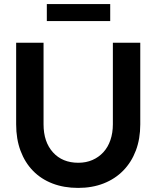

<svg xmlns="http://www.w3.org/2000/svg" viewBox="-20 -909 765 939"><path d="M59 0ZM666 -301Q666 -230 644.5 -173Q623 -116 583 -75Q543 -34 487 -12Q431 10 362 10Q293 10 237 -11.5Q181 -33 141.5 -73.5Q102 -114 80.5 -171.5Q59 -229 59 -301V-700H193V-301Q193 -215 239 -164Q285 -113 363 -113Q401 -113 432 -126.5Q463 -140 485.5 -164.5Q508 -189 520 -224Q532 -259 532 -301V-700H666ZM519 -889V-806H209V-889Z"/></svg>

Font: Rosa Sans SemiBold
Style: Regular
Weight: 600
Designer: Pentagram / MCKL
Foundry: Pentagram / MCKL
Version: Version 1.005;September 16, 2019;FontCreator 11.5.0.2425 64-